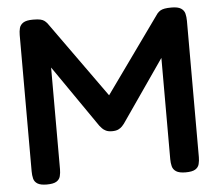

<svg xmlns="http://www.w3.org/2000/svg" viewBox="-51 -745 921 810"><g transform="rotate(-5 410.0 -340.0)"><path d="M115 9Q89 9 76 1Q63 -7 59.5 -21Q56 -35 56 -52V-629Q56 -645 59.5 -658.5Q63 -672 76 -680.5Q89 -689 117 -689Q138 -689 148.5 -686.5Q159 -684 165 -679.5Q171 -675 177 -668L421 -327H398L643 -669Q650 -677 657 -681Q664 -685 675 -687Q686 -689 704 -689Q731 -689 744 -680.5Q757 -672 760.5 -658Q764 -644 764 -627V-50Q764 -35 760.5 -21Q757 -7 744 1Q731 9 703 9Q676 9 663 0.5Q650 -8 646.5 -22Q643 -36 643 -52V-481L461 -218Q458 -214 452 -207.5Q446 -201 436 -196Q426 -191 409 -191Q393 -191 383 -196Q373 -201 367.5 -207Q362 -213 357 -219L176 -481V-50Q176 -35 172.5 -21Q169 -7 156 1Q143 9 115 9Z"/></g></svg>

Font: Fredoka Medium
Style: Regular
Weight: 500
Designer: Ben Nathan
Foundry: Milena B. Brandão, Ben Nathan
Version: Version 2.001